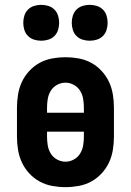

<svg xmlns="http://www.w3.org/2000/svg" viewBox="-20 -764 540 792"><path d="M250 8Q223 8 195.5 3Q168 -2 144 -15Q120 -28 101 -48.5Q82 -69 70.5 -93.5Q59 -118 54.5 -145.5Q50 -173 50 -200V-320Q50 -347 54.5 -374.5Q59 -402 70.5 -426.5Q82 -451 101 -471.5Q120 -492 144 -505Q168 -518 195.5 -523Q223 -528 250 -528Q277 -528 304.5 -523Q332 -518 356 -505Q380 -492 399 -471.5Q418 -451 429.5 -426.5Q441 -402 445.5 -374.5Q450 -347 450 -320V-200Q450 -173 445.5 -145.5Q441 -118 429.5 -93.5Q418 -69 399 -48.5Q380 -28 356 -15Q332 -2 304.5 3Q277 8 250 8ZM326 -299V-320Q326 -338 323 -356Q320 -374 310.5 -389.5Q301 -405 284.5 -414Q268 -423 250 -423Q232 -423 215.5 -414Q199 -405 189.5 -389.5Q180 -374 177 -356Q174 -338 174 -320V-299ZM250 -97Q268 -97 284.5 -106Q301 -115 310.5 -130.5Q320 -146 323 -164Q326 -182 326 -200V-221H174V-200Q174 -182 177 -164Q180 -146 189.5 -130.5Q199 -115 215.5 -106Q232 -97 250 -97ZM350 -596Q335 -596 320.5 -600.5Q306 -605 295.5 -615.5Q285 -626 280.5 -640.5Q276 -655 276 -670Q276 -685 280.5 -699.5Q285 -714 295.5 -724.5Q306 -735 320.5 -739.5Q335 -744 350 -744Q365 -744 379.5 -739.5Q394 -735 404.5 -724.5Q415 -714 419.5 -699.5Q424 -685 424 -670Q424 -655 419.5 -640.5Q415 -626 404.5 -615.5Q394 -605 379.5 -600.5Q365 -596 350 -596ZM150 -596Q135 -596 120.5 -600.5Q106 -605 95.5 -615.5Q85 -626 80.5 -640.5Q76 -655 76 -670Q76 -685 80.5 -699.5Q85 -714 95.5 -724.5Q106 -735 120.5 -739.5Q135 -744 150 -744Q165 -744 179.5 -739.5Q194 -735 204.5 -724.5Q215 -714 219.5 -699.5Q224 -685 224 -670Q224 -655 219.5 -640.5Q215 -626 204.5 -615.5Q194 -605 179.5 -600.5Q165 -596 150 -596Z"/></svg>

Font: Iosevka Term Curly Extrabold
Style: Regular
Weight: 800
Designer: Belleve Invis
Foundry: Belleve Invis
Version: Version 32.3.0